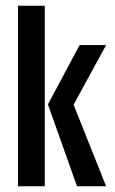

<svg xmlns="http://www.w3.org/2000/svg" viewBox="-20 -653 403 673"><path d="M250 0 148 -287 259 -495H352L238 -286L352 0ZM43 0V-633H137V0Z"/></svg>

Font: Alumni Sans SemiBold
Style: Regular
Weight: 600
Designer: Robert E. Leuschke
Foundry: Robert E. Leuschke
Version: Version 1.018